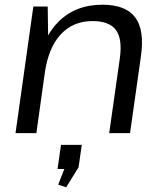

<svg xmlns="http://www.w3.org/2000/svg" viewBox="-20 -568 688 819"><path d="M491.2 -319.5Q502.6 -402.4 474.4 -440.2Q446.3 -478.1 374.4 -478.1Q291.5 -478.1 238.9 -421.1Q186.3 -364.1 171 -256.7L121.1 -186.7L131.3 -253.2Q153 -396 226.2 -471.9Q299.4 -547.9 416.8 -547.9Q516.3 -547.9 556.8 -493.7Q597.4 -439.5 580.9 -326L534.7 0H445.8ZM122.2 -540H183.5L186 -363.4L135.1 0H46.2ZM328.8 50 315.2 145.4 262.2 231 228.3 219.4 276.6 96.3 305.2 152.8H225.5L240.2 50Z"/></svg>

Font: Pathway Extreme 8pt Thin
Style: Italic
Weight: 100
Italic angle: -8°
Designer: Eduardo Rodriguez Tunni
Foundry: Eduardo Rodriguez Tunni
Version: Version 1.000